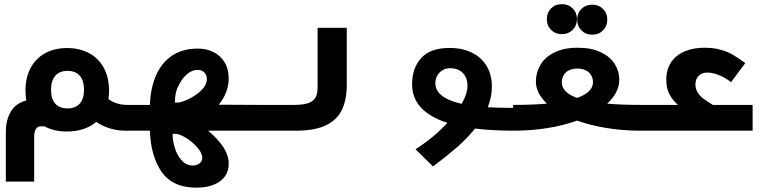

<svg xmlns="http://www.w3.org/2000/svg" viewBox="-20 -616 3640 905"><path d="M434 -41.5Q408 -19.5 373 -7.8Q338 4 296 4Q235 4 190 -20.5H169.5Q156.5 -20.5 148.8 -7.2Q141 6 141 29V240H7.5V7Q7.5 -50.5 31.2 -90.2Q55 -130 104 -142.5Q100 -165.5 100 -189Q100 -249.5 124 -295Q148 -340.5 192.2 -365Q236.5 -389.5 296 -389.5Q356 -389.5 400.8 -365Q445.5 -340.5 469.8 -295Q494 -249.5 494 -189Q494 -168 491 -149Q511.5 -134.5 533.2 -128Q555 -121.5 581.5 -121.5H602V0H569.5Q534 0 498 -10.8Q462 -21.5 434 -41.5ZM376 -193Q376 -236 356 -259Q336 -282 298 -282Q261 -282 240.8 -259Q220.5 -236 220.5 -193Q220.5 -150 240.5 -127.5Q260.5 -105 298 -105Q336 -105 356 -127.8Q376 -150.5 376 -193Z M686.5 0H599V-121.5H686.5Q689.5 -201 715.5 -260.8Q741.5 -320.5 791.2 -353.8Q841 -387 912.5 -387Q953.5 -387 986.5 -370.5Q1019.5 -354 1038.8 -322.2Q1058 -290.5 1058 -246Q1058 -181 1011.5 -122.5L1201 -121.5V0H961Q1010.5 42 1034.2 79.8Q1058 117.5 1058 156Q1058 190.5 1039.8 215.8Q1021.5 241 987 254.8Q952.5 268.5 905.5 268.5Q794 268.5 742.2 194.5Q690.5 120.5 686.5 0ZM933.5 128Q933.5 106 910.5 79.5Q887.5 53 857 34Q826.5 15 808 15H793.5Q793.5 47 804.2 81.8Q815 116.5 836.5 140.2Q858 164 888.5 164Q909 164 921.2 153.5Q933.5 143 933.5 128ZM955 -243.5Q955 -262 943.5 -274.2Q932 -286.5 911 -286.5Q889 -286.5 868.8 -272Q848.5 -257.5 831.5 -230.5Q817.5 -208.5 811 -186Q804.5 -163.5 804.5 -132.5H817Q833 -132.5 867.2 -148.2Q901.5 -164 928.2 -189.5Q955 -215 955 -243.5Z M1200 -121.5H1364Q1406 -121.5 1430.2 -129Q1454.5 -136.5 1465.8 -154Q1477 -171.5 1477 -203V-485H1614.5V-217Q1614.5 -143 1590 -95.2Q1565.5 -47.5 1513 -23.8Q1460.5 0 1375.5 0H1200Z M2089 -37Q1922.5 -90.5 1922.5 -218.5Q1922.5 -296 1965.8 -343Q2009 -390 2099 -390Q2159.5 -390 2204.5 -367.8Q2249.5 -345.5 2274 -304.5Q2298.5 -263.5 2298.5 -208Q2298.5 -159 2279 -110.5Q2333 -107.5 2401.5 -107.5V0Q2300.5 0 2219 -10Q2181.5 37 2132.5 79.5Q2083.5 122 2021 168.5L1938.5 87.5Q2025 32.5 2089 -37ZM2156 -126.5Q2183.5 -174.5 2183.5 -212Q2183.5 -249.5 2161.5 -272Q2139.5 -294.5 2101.5 -294.5Q2081.5 -294.5 2065.8 -285Q2050 -275.5 2041 -259.2Q2032 -243 2032 -224Q2032 -155 2156 -126.5Z M2558 -127.5Q2532.5 -151.5 2519.2 -177.8Q2506 -204 2506 -231Q2506 -273.5 2527 -309.8Q2548 -346 2592.5 -368.5Q2637 -391 2703 -391Q2767.5 -391 2811.5 -370Q2855.5 -349 2877.2 -314.8Q2899 -280.5 2899 -240.5Q2899 -180 2842 -127.5Q2909.5 -121.5 3001.5 -121.5V0Q2916.5 0 2839.8 -12.5Q2763 -25 2700 -47.5Q2636.5 -24.5 2559.8 -12.2Q2483 0 2398.5 0V-121.5Q2490.5 -121.5 2558 -127.5ZM2700 -154.5Q2775 -181 2775 -228.5Q2775 -257 2755.2 -275Q2735.5 -293 2701.5 -293Q2667.5 -293 2647.8 -275Q2628 -257 2628 -228.5Q2628 -180 2700 -154.5ZM2557.5 -526Q2557.5 -556.5 2577.5 -576.5Q2597.5 -596.5 2628.5 -596.5Q2659 -596.5 2679.2 -576.5Q2699.5 -556.5 2699.5 -526Q2699.5 -495.5 2679.2 -475.2Q2659 -455 2628.5 -455Q2597.5 -455 2577.5 -475.2Q2557.5 -495.5 2557.5 -526ZM2700.5 -523.5Q2700.5 -554 2720.5 -574Q2740.5 -594 2771.5 -594Q2802 -594 2822.2 -574Q2842.5 -554 2842.5 -523.5Q2842.5 -493 2822.2 -472.8Q2802 -452.5 2771.5 -452.5Q2740.5 -452.5 2720.5 -472.8Q2700.5 -493 2700.5 -523.5Z M2997.5 -121.5H3176Q3153 -140.5 3136.8 -169.2Q3120.5 -198 3120.5 -239Q3120.5 -289 3143.8 -323Q3167 -357 3207.5 -374Q3248 -391 3299.5 -391Q3342.5 -391 3375 -382Q3407.5 -373 3429.8 -360.5Q3452 -348 3480.5 -327.5L3493 -318.5L3425.5 -228.5Q3405.5 -246 3373.5 -260Q3341.5 -274 3314.5 -274Q3288 -274 3273 -258.5Q3258 -243 3258 -218Q3258 -195.5 3269.5 -178.5Q3281 -161.5 3296.2 -150.2Q3311.5 -139 3340 -121.5H3527.5V0H2997.5Z"/></svg>

Font: JuliaMono ExtraBold
Style: Regular
Weight: 800
Monospace: yes
Designer: cormullion
Foundry: corm
Version: Version 0.055; ttfautohint (v1.8.4)